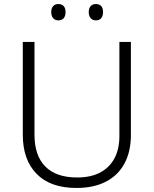

<svg xmlns="http://www.w3.org/2000/svg" viewBox="-20 -922 762 952"><path d="M629 -252Q629 -171 597.5 -112Q566 -53 505.5 -21.5Q445 10 359 10Q230 10 161.5 -60Q93 -130 93 -254V-714H151V-254Q151 -150 205 -96Q259 -42 362 -42Q430 -42 476.5 -66.5Q523 -91 547.5 -137Q572 -183 572 -248V-714H629ZM234 -862Q234 -881 243.5 -891.5Q253 -902 269 -902Q287 -902 296 -891.5Q305 -881 305 -862Q305 -843 296 -832Q287 -821 269 -821Q253 -821 243.5 -832Q234 -843 234 -862ZM420 -862Q420 -881 429.5 -891.5Q439 -902 455 -902Q473 -902 482 -891.5Q491 -881 491 -862Q491 -843 482 -832Q473 -821 455 -821Q439 -821 429.5 -832Q420 -843 420 -862Z"/></svg>

Font: Noto Sans Thai Light
Style: Regular
Weight: 300
Designer: Monotype Design Team
Foundry: Monotype Imaging Inc.
Version: Version 2.001